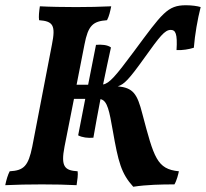

<svg xmlns="http://www.w3.org/2000/svg" viewBox="-30 -703 785 732"><path d="M709 -521C713 -571 723 -629 735 -676C723 -680 700 -683 679 -683C608 -683 589 -653 480 -506C411 -413 387 -385 363 -381C373 -430 384 -481 393 -522C381 -532 356 -534 336 -532L306 -380H262L292 -533C306 -606 324 -622 378 -626C386 -641 390 -659 394 -679C354 -677 304 -676 260 -676C215 -676 158 -677 122 -679C119 -659 117 -640 119 -626C172 -622 183 -607 168 -533L93 -144C78 -70 61 -53 7 -50C0 -37 -6 -17 -10 3C28 1 83 0 130 0C178 0 225 1 262 3C265 -17 268 -37 266 -50C217 -53 201 -67 216 -144L252 -326H295L268 -187C283 -179 305 -176 326 -178C334 -222 343 -275 353 -325C380 -320 387 -278 400 -205C421 -85 432 -42 478 9C530 1 586 0 635 0C644 -15 650 -40 652 -50C568 -58 557 -102 513 -268C493 -347 477 -368 419 -374C443 -381 461 -399 521 -483C579 -564 598 -589 621 -589C639 -589 647 -575 643 -512C666 -511 690 -515 709 -521Z"/></svg>

Font: Vollkorn Semibold
Style: Italic
Weight: 600
Italic angle: -11°
Designer: Friedrich Althausen
Foundry: Friedrich Althausen
Version: Version 4.015;PS 004.015;hotconv 1.0.88;makeotf.lib2.5.64775